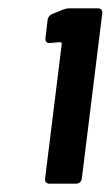

<svg xmlns="http://www.w3.org/2000/svg" viewBox="-20 -900 265 460"><path d="M131 -877 104 -866C98 -863 95 -858 94 -852L89 -809C88 -801 92 -796 100 -797L123 -799C126 -799 128 -798 128 -795L88 -472C87 -465 91 -460 98 -460H163C170 -460 175 -465 176 -472L225 -868C226 -875 222 -880 215 -880H146C141 -880 136 -879 131 -877Z"/></svg>

Font: Barlow Semi Condensed
Style: Bold Italic
Weight: 700
Width: 4
Italic angle: -7°
Designer: Jeremy Tribby
Foundry: Tribby Type
Version: Version 1.422;hotconv 1.0.109;makeotfexe 2.5.65596